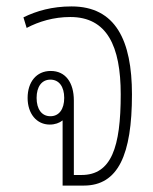

<svg xmlns="http://www.w3.org/2000/svg" viewBox="-20 -578 475 598"><path d="M175 0H241C348 0 391 -96 391 -284C391 -452 340 -558 203 -558C142 -558 94 -544 53 -524L63 -491C101 -511 147 -525 199 -525C313 -525 356 -435 356 -284C356 -120 327 -33 234 -33H210V-265C210 -321 184 -357 138 -357C93 -357 66 -322 66 -273C66 -224 94 -190 135 -190C151 -190 165 -195 175 -203ZM137 -216C110 -216 94 -238 94 -273C94 -308 110 -330 137 -330C164 -330 180 -308 180 -273C180 -238 164 -216 137 -216Z"/></svg>

Font: Noto Sans Thai Looped Condensed ExtraLight
Style: Regular
Weight: 200
Width: 3
Designer: Sasikarn Vongin, Ben Mitchell
Foundry: The Fontpad Ltd
Version: Version 1.001